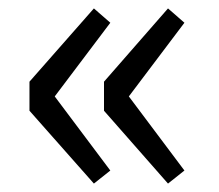

<svg xmlns="http://www.w3.org/2000/svg" viewBox="-20 -510 519 456"><path d="M203 -74 242 -105 110 -281 242 -456 203 -490 50 -316V-247ZM379 -74 418 -105 286 -281 418 -456 379 -490 227 -316V-247Z"/></svg>

Font: Noto Sans CJK SC
Style: Regular
Weight: 400
Designer: Ryoko NISHIZUKA 西塚涼子 (kana, bopomofo & ideographs); Paul D. Hunt (Latin, Greek & Cyrillic); Sandoll Communications 산돌커뮤니
Foundry: Adobe
Version: Version 2.004;hotconv 1.0.118;makeotfexe 2.5.65603